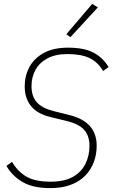

<svg xmlns="http://www.w3.org/2000/svg" viewBox="-20 -955 586 987"><path d="M238 12Q151 12 97.5 -18.5Q44 -49 13 -102L42 -123Q71 -73 116 -47Q161 -21 240 -21Q311 -21 355 -46Q399 -71 419.5 -113.5Q440 -156 440 -205Q440 -257 412.5 -287.5Q385 -318 323 -333L241 -353Q173 -369 140 -409Q107 -449 107 -511Q107 -566 131.5 -611Q156 -656 205.5 -683Q255 -710 329 -710Q414 -710 462.5 -683.5Q511 -657 538 -610L510 -590Q483 -636 440.5 -656.5Q398 -677 327 -677Q265 -677 224 -655Q183 -633 162.5 -596Q142 -559 142 -512Q142 -460 169 -429.5Q196 -399 255 -384L335 -364Q406 -347 441.5 -307.5Q477 -268 477 -206Q477 -162 462.5 -122.5Q448 -83 418.5 -52.5Q389 -22 344 -5Q299 12 238 12ZM483 -917 342 -764 321 -779 454 -935Z"/></svg>

Font: IBM Plex Sans ExtraLight
Style: Italic
Weight: 250
Italic angle: -11.31°
Designer: Mike Abbink, Paul van der Laan, Pieter van Rosmalen
Foundry: Bold Monday
Version: Version 3.201